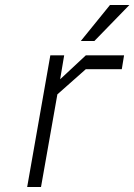

<svg xmlns="http://www.w3.org/2000/svg" viewBox="-20 -743 534 763"><path d="M301 -580 417 -723H494L355 -580ZM88 0 180 -523H235L219 -428L321 -523H473L464 -468H321L208 -368L143 0Z"/></svg>

Font: Tomorrow Light
Style: Italic
Weight: 300
Italic angle: -10°
Designer: Tony de Marco, Monica Rizzolli
Foundry: Just in Type
Version: Version 2.002